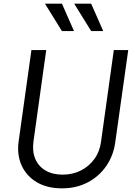

<svg xmlns="http://www.w3.org/2000/svg" viewBox="-20 -1019 740 1051"><path d="M82 -245 152 -745H233L163 -243Q156 -189 173.5 -148.5Q191 -108 229.5 -85.5Q268 -63 323 -63Q378 -63 422.5 -85.5Q467 -108 496.5 -148.5Q526 -189 533 -243L603 -745H682L611 -241Q601 -167 561.5 -110Q522 -53 460 -20.5Q398 12 319 12Q238 12 181.5 -21.5Q125 -55 98.5 -113Q72 -171 82 -245ZM319 -849 226 -999H319L385 -849ZM479 -999 545 -849H479L386 -999Z"/></svg>

Font: Kosmopol Plus Jakarta Sans Italic It
Style: Regular
Weight: 400
Italic angle: -8.04999°
Designer: Gumpita Rahayu
Foundry: Tokotype
Version: Version 2.006